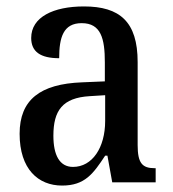

<svg xmlns="http://www.w3.org/2000/svg" viewBox="-20 -567 537 597"><path d="M173 10C244 10 270 -27 307 -83H314L329 0H464V-44H461C422 -44 408 -60 408 -116V-374C408 -500 352 -547 241 -547C146 -547 77 -514 77 -449C77 -406 106 -386 164 -386C164 -451 177 -495 234 -495C294 -495 306 -447 306 -373V-314L235 -311C105 -306 41 -257 41 -151C41 -41 99 10 173 10ZM207 -48C165 -48 146 -85 146 -145C146 -223 174 -263 259 -268L307 -271V-191C307 -108 267 -48 207 -48Z"/></svg>

Font: Noto Serif Devanagari Condensed Medium
Style: Regular
Weight: 500
Width: 3
Designer: Universal Thirst, Indian Type Foundry and the Monotype Design Team
Foundry: Monotype Imaging Inc.
Version: Version 2.004